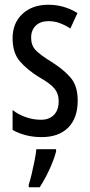

<svg xmlns="http://www.w3.org/2000/svg" viewBox="-20 -567 379 808"><path d="M307 -144Q307 -70 267 -30Q227 10 155 10Q118 10 87 1.5Q56 -7 33 -20V-104Q55 -86 87 -74.5Q119 -63 152 -63Q187 -63 207 -83.5Q227 -104 227 -141Q227 -173 208.5 -195Q190 -217 145 -242Q95 -273 64 -308.5Q33 -344 33 -406Q33 -470 74.5 -508.5Q116 -547 183 -547Q250 -547 306 -512L276 -447Q255 -461 232 -469.5Q209 -478 184 -478Q150 -478 130.5 -459Q111 -440 111 -408Q111 -376 130 -356Q149 -336 196 -307Q246 -276 276.5 -241Q307 -206 307 -144ZM216 71Q206 108 186.5 149.5Q167 191 147 221H101V210Q107 192 113.5 164.5Q120 137 125.5 109Q131 81 133 61H216Z"/></svg>

Font: Noto Sans Ethiopic ExtraCondensed
Style: Regular
Weight: 400
Width: 2
Designer: Monotype Design Team
Foundry: Monotype Imaging Inc.
Version: Version 2.102; ttfautohint (v1.8.4.7-5d5b)